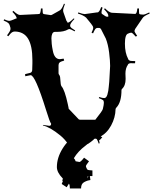

<svg xmlns="http://www.w3.org/2000/svg" viewBox="-43 -835 864 1065"><path d="M305.7 154.8 303.7 153.3Q272.5 121.1 272.5 91.8Q272.5 40 304 -10.7Q335.4 -61.5 382.3 -87.4L381.3 -94.2L393.6 -95.2V-96.7Q416 -101.6 426.3 -110.8Q436.5 -120.1 439.5 -137.2L486.3 -129.4L494.6 -114.3V-109.4Q494.6 -93.3 515.6 -78.6L524.4 -73.2L511.7 -59.6V-56.6L505.4 -60.5L504.4 -58.6L485.4 -71.3Q476.6 -58.6 461.2 -48.1Q445.8 -37.6 443.4 -35.6L444.3 -37.6L431.6 -27.3Q389.6 3.9 366.7 42.5Q374 49.8 376.5 59.6L392.6 62.5L397.5 63.5Q404.8 63.5 423.3 39.6L450.7 59.6Q433.6 82 433.6 86.2Q433.6 90.3 437 97.4Q440.4 104.5 442.4 106Q446.3 109.4 469.7 110.4V141.6H455.6L458.5 163.6L444.3 166.5Q421.9 173.8 414.3 183.3Q406.7 192.9 406.7 210.4H344.7Q344.7 190.9 339.4 183.6L326.7 203.6L299.3 185.5Q304.7 172.4 305.7 169.4Q304.7 169.4 304 168.9Q303.2 168.5 302.7 168.5ZM444.3 154.8V143.6L455.6 141.6Q444.3 141.6 441.4 144.5ZM511.7 -79.6V-74.2L512.7 -79.6ZM652.8 -426.8 653.8 -397Q653.8 -359.4 632.8 -340.8Q630.9 -336.9 630.9 -335.9Q630.9 -267.1 602.1 -237.8Q598.1 -232.4 598.1 -230Q597.2 -183.1 573.5 -139.2Q549.8 -95.2 509.8 -75.2Q504.9 -75.2 504.9 -69.1Q504.9 -63 509.8 -41L504.9 -38.1Q498.5 -55.7 495.4 -60.8Q492.2 -65.9 487.8 -65.9Q470.2 -65.9 440.2 -45.2Q410.2 -24.4 400.4 -23.7Q390.6 -22.9 384.8 -18.1L367.2 11.2Q361.3 17.1 360.1 23.9Q358.9 30.8 357.9 34.7Q353.5 51.8 353 56.2H349.1Q354 33.7 354 13.9Q354 -5.9 335.7 -34.2Q317.4 -62.5 291 -84Q235.4 -129.4 194.8 -139.2L195.8 -142.1Q224.1 -137.2 229.5 -137.2Q234.9 -137.2 237.3 -139.2Q240.7 -141.6 240.7 -148.9Q232.9 -157.7 211.9 -226.6Q152.3 -418 127 -418Q123.5 -418 97.2 -412.1L96.2 -423.8Q125.5 -431.2 126 -431.2Q135.7 -435.5 135.7 -448.2L136.7 -483.9V-502Q136.7 -581.5 112.3 -621.1Q88.9 -659.2 39.1 -660.2Q30.3 -660.2 23.2 -655.5Q16.1 -650.9 2.9 -633.8L-3.9 -639.2Q15.1 -664.1 15.1 -672.9V-680.2L10.7 -694.8Q8.3 -702.6 2.4 -707.8Q-3.4 -712.9 -22.9 -721.2L-20 -728Q-0.5 -719.2 7.6 -719.2Q15.6 -719.2 31 -726.1Q46.4 -732.9 48.8 -732.9L49.8 -731.9Q49.8 -745.1 25.9 -769L30.8 -774.9Q54.7 -752 67.9 -752L167 -756.8Q173.3 -756.8 175.8 -757.8Q182.1 -760.7 184.1 -788.1H192.9Q192.9 -761.2 196.5 -758.8Q200.2 -756.3 207 -755.9L239.7 -751Q241.2 -751 245.1 -752.9L286.1 -775.9Q299.3 -781.2 312 -814.9L316.9 -812Q307.1 -786.1 307.1 -779.1Q307.1 -772 309.1 -766.1L326.2 -717.8Q329.1 -717.8 332 -709Q341.8 -709 365.7 -732.9L370.1 -730Q346.2 -705.1 346.2 -694.8V-691.9Q346.2 -685.5 354 -679.4Q361.8 -673.3 374 -666L371.1 -661.1Q347.7 -673.8 343.3 -673.8Q338.9 -673.8 335 -671.9Q312 -658.2 272.9 -658.2H261.7Q251.5 -658.2 246.8 -647.5Q242.2 -636.7 242.2 -622.8Q242.2 -608.9 243.9 -591.8Q245.6 -574.7 250 -553.7Q258.8 -506.8 289.1 -506.8Q294.9 -506.8 310.1 -509.8L313 -499Q293 -493.7 287.4 -488Q281.7 -482.4 281.7 -473.1V-428.2Q281.7 -424.3 286.6 -417.7Q291.5 -411.1 292.2 -387.9Q293 -364.7 297.9 -356.9Q315.9 -336.9 333 -257.8Q338.9 -231 337.9 -231.9L394 -172.9Q397.9 -170.9 401.9 -170.9H485.8Q524.9 -219.7 527.3 -230Q533.2 -254.4 533.2 -265.1Q533.2 -275.9 528.1 -279.8Q522.9 -283.7 504.9 -291L507.8 -296.9Q523.4 -291 535.2 -291Q546.9 -291 552.7 -310.3Q558.6 -329.6 560.3 -354.2Q562 -378.9 563 -381.8L567.9 -469.2Q567.9 -498 562.3 -543.5Q556.6 -588.9 543.9 -621.1L517.1 -673.8Q512.7 -680.2 506.8 -680.2H499Q489.7 -680.2 484.6 -672.4Q479.5 -664.6 473.1 -649.9L464.8 -653.8Q474.1 -672.9 474.1 -679.2Q474.1 -685.5 471.4 -690.2Q468.8 -694.8 463.6 -701.4Q458.5 -708 454.1 -713.6Q449.7 -719.2 443.4 -726.6L435.1 -736.8Q419.9 -750.5 389.2 -759.8L391.1 -766.1Q417.5 -756.8 426.8 -756.8L494.1 -766.1H497.1Q508.3 -766.1 518.1 -795.9L525.9 -793Q520 -774.9 520 -766.4Q520 -757.8 525.9 -755.9Q543.5 -742.2 550.8 -742.2Q558.1 -742.2 558.1 -744.1Q558.1 -753.4 553.7 -760.7Q549.3 -768.1 534.2 -784.2L539.1 -789.1Q561.5 -766.1 577.1 -764.2L706.1 -757.8Q716.3 -757.8 718.8 -788.1H728V-771Q728 -758.3 731 -756.8Q733.9 -755.4 737.8 -754.9H739.7Q742.2 -753.9 751.2 -753.9Q760.3 -753.9 785.2 -766.1L787.1 -759.8Q754.4 -746.1 748 -734.9L707 -674.8Q703.1 -667 703.1 -662.4Q703.1 -657.7 717.8 -636.2L710 -631.8Q691.4 -653.8 685.1 -653.8Q678.7 -653.8 668 -648.9Q649.9 -644 649.9 -592.8Q649.9 -541.5 668 -507.8Q669.4 -500.5 682.1 -497.1L707 -496.1L706.1 -483.9Q689.9 -484.9 681.6 -484.4Q668.5 -483.4 666 -475.1Q652.8 -456.1 652.8 -426.8Z"/></svg>

Font: Eater Caps
Style: Regular
Weight: 400
Version: Version 001.002